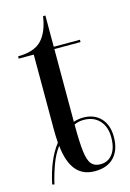

<svg xmlns="http://www.w3.org/2000/svg" viewBox="-108 -726 543 801"><g transform="rotate(-15 163.0 -325.5)"><path d="M16 17Q38 -87 84 -145Q83 -158 82.5 -174.5Q82 -191 82 -205V-526H17V-536Q86 -536 118.5 -569.5Q151 -603 161 -671H171V-536H284V-526H171V-212Q192 -219 213 -219Q260 -219 288 -189.5Q316 -160 316 -108Q316 -53 287 -21.5Q258 10 203 10Q100 10 86 -131Q64 -102 49.5 -62.5Q35 -23 25 20ZM233 -12Q266 -12 285.5 -37.5Q305 -63 305 -109Q305 -155 280 -182Q255 -209 212 -209Q189 -209 171 -200Q171 -124 176 -83.5Q181 -43 194.5 -27.5Q208 -12 233 -12Z"/></g></svg>

Font: Noto Serif Display Condensed
Style: Regular
Weight: 400
Width: 3
Designer: Monotype Design Team
Foundry: Monotype Imaging Inc.
Version: Version 2.009